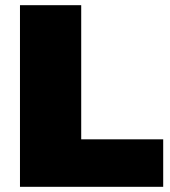

<svg xmlns="http://www.w3.org/2000/svg" viewBox="-20 -720 657 740"><path d="M57 -700H293V-183H609V0H57Z"/></svg>

Font: Montserrat Alternates Black
Style: Regular
Weight: 900
Designer: Julieta Ulanovsky
Foundry: Julieta Ulanovsky
Version: Version 7.200